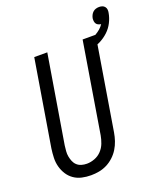

<svg xmlns="http://www.w3.org/2000/svg" viewBox="-158 -981 931 1093"><g transform="rotate(-20 307.0 -434.5)"><path d="M204 8Q175 8 148.5 2Q122 -4 100.5 -19Q79 -34 65 -56Q51 -78 44 -104Q37 -130 38 -158Q39 -186 43 -214L129 -735H208L120 -203Q118 -186 116.5 -169.5Q115 -153 118 -137Q121 -121 127 -106.5Q133 -92 144.5 -81.5Q156 -71 171.5 -66.5Q187 -62 204 -62Q227 -62 251 -71Q275 -80 292.5 -98.5Q310 -117 319 -140.5Q328 -164 332 -187L422 -735H501L409 -176Q405 -152 397 -128Q389 -104 375.5 -82Q362 -60 342.5 -42Q323 -24 300 -12.5Q277 -1 252.5 3.5Q228 8 204 8ZM451 -665 437 -711Q453 -715 469 -721Q485 -727 500 -735.5Q515 -744 528.5 -755.5Q542 -767 551 -781Q543 -782 535 -785.5Q527 -789 522.5 -796Q518 -803 517 -811.5Q516 -820 517 -829Q519 -839 523.5 -848Q528 -857 535.5 -864Q543 -871 553 -874Q563 -877 573 -877Q583 -877 592 -874Q601 -871 607 -863.5Q613 -856 614 -846.5Q615 -837 613 -827Q608 -798 594 -770.5Q580 -743 557.5 -722Q535 -701 507.5 -687Q480 -673 451 -665Z"/></g></svg>

Font: Iosevka Term Curly Oblique
Style: Regular
Weight: 400
Italic angle: -9°
Designer: Belleve Invis
Foundry: Belleve Invis
Version: Version 32.3.0